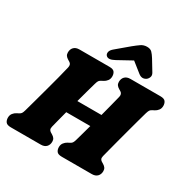

<svg xmlns="http://www.w3.org/2000/svg" viewBox="-205 -1135 1300 1321"><g transform="rotate(30 445.0 -474.5)"><path d="M297.5 -145.5Q294 -129.5 297.8 -121.8Q301.5 -114 309.5 -108.5L323.5 -100Q337 -92 344 -82Q351 -72 351 -57Q351 -31.5 335.8 -15.8Q320.5 0 292 0H54.5Q24 0 13.8 -13.8Q3.5 -27.5 3.5 -48Q3.5 -68.5 14.5 -82.5Q25.5 -96.5 39.5 -103.5L55 -111.5Q66 -117 71.5 -124.5Q77 -132 82.5 -151.5Q93 -189.5 107.8 -242.8Q122.5 -296 138 -353.5Q153.5 -411 167.5 -464Q181.5 -517 190 -554.5Q196 -580 178 -591.5L164 -600Q150.5 -608 143.5 -618Q136.5 -628 136.5 -643Q136.5 -668.5 151.8 -684.2Q167 -700 196 -700H433.5Q464 -700 474 -686.2Q484 -672.5 484 -652Q484 -631.5 473 -617.5Q462 -603.5 448.5 -596.5L433 -588.5Q421.5 -582.5 416.2 -575.2Q411 -568 405.5 -548.5Q396.5 -518 384.8 -475Q373 -432 360.5 -385.5H552Q564.5 -433.5 576 -477.8Q587.5 -522 595.5 -554.5Q601.5 -580 583.5 -591.5L569.5 -600Q555.5 -608 548.5 -618Q541.5 -628 541.5 -643Q541.5 -668.5 556.8 -684.2Q572 -700 601 -700H838.5Q869 -700 879.2 -686.2Q889.5 -672.5 889.5 -652Q889.5 -631.5 878.5 -617.5Q867.5 -603.5 853.5 -596.5L838 -588.5Q826.5 -582.5 821.5 -575.2Q816.5 -568 810.5 -548.5Q801.5 -517 789.2 -472.2Q777 -427.5 763.8 -378.2Q750.5 -329 738.2 -282.5Q726 -236 716.5 -199.5Q707 -163 702.5 -145.5Q699 -129.5 702.8 -121.8Q706.5 -114 715 -108.5L729 -100Q742.5 -92 749.5 -82Q756.5 -72 756.5 -57Q756.5 -31.5 741.2 -15.8Q726 0 697 0H459.5Q429 0 418.8 -13.8Q408.5 -27.5 408.5 -48Q408.5 -68.5 419.8 -82.5Q431 -96.5 444.5 -103.5L460 -111.5Q471 -117 476.5 -124.5Q482 -132 487.5 -151.5Q495 -177.5 504.2 -210.8Q513.5 -244 523.5 -281H332.5Q320.5 -236 311.2 -199.5Q302 -163 297.5 -145.5ZM447 -761Q399 -734.5 379.5 -757.5Q371 -768 374.5 -784.2Q378 -800.5 399.5 -818L495 -898.5Q522 -920.5 542.8 -934.8Q563.5 -949 590 -949Q616.5 -949 630 -935Q643.5 -921 657.5 -898.5L709 -813.5Q719.5 -796 714.2 -781Q709 -766 698 -757.5Q668 -736 636.5 -761L559 -822.5Z"/></g></svg>

Font: Fraunces 72pt S100 Black
Style: Italic
Weight: 900
Italic angle: -16°
Version: Version 1.000; ttfautohint (v1.8.3)